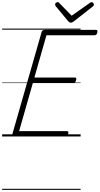

<svg xmlns="http://www.w3.org/2000/svg" viewBox="-20 -1278 933 1798"><path d="M120 0Q105 0 99 -5.5Q93 -11 96 -23L370 -979Q373 -988 379.5 -993Q386 -998 401 -998H879Q889 -998 891.5 -991.5Q894 -985 891 -973Q888 -960 882 -954Q876 -948 866 -948H415L302 -552H681Q691 -552 693.5 -546Q696 -540 693 -528Q689 -514 683 -508Q677 -502 668 -502H288L159 -50H606Q616 -50 619 -44Q622 -38 619 -25Q615 -12 609 -6Q603 0 594 0ZM837 -1258Q846 -1258 852.5 -1250.5Q859 -1243 859 -1236Q859 -1230 857.5 -1226.5Q856 -1223 851 -1219L673 -1079Q664 -1073 657.5 -1069.5Q651 -1066 642 -1066Q635 -1066 629.5 -1070Q624 -1074 618 -1080L501 -1221Q499 -1226 497.5 -1230Q496 -1234 496 -1237Q496 -1246 504.5 -1252Q513 -1258 520 -1258Q527 -1258 530.5 -1255Q534 -1252 538 -1247L651 -1131L816 -1247Q824 -1252 828 -1255Q832 -1258 837 -1258ZM0 490H735V500H0ZM0 -20H735V0H0ZM0 -505H735V-500H0ZM0 -1010H735V-1000H0Z"/></svg>

Font: Playwrite TZ Guides
Style: Regular
Weight: 400
Designer: Veronika Burian, José Scaglione
Foundry: TypeTogether
Version: Version 1.003